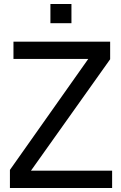

<svg xmlns="http://www.w3.org/2000/svg" viewBox="-20 -934 599 954"><path d="M335 -914.1H230.5V-818.8H335ZM537.1 -85.9H133.8L527.3 -639.6V-727.1H46.9V-641.1H418.5L29.3 -89.8V0H537.1Z"/></svg>

Font: SG Kara SemiBold
Style: Regular
Weight: 400
Designer: Damoon Khanjanzadeh
Version: Version 1.000